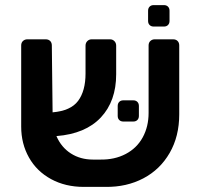

<svg xmlns="http://www.w3.org/2000/svg" viewBox="-20 -725 779 752"><path d="M675.5 -564.5C671.2 -568.8 665.3 -571 658 -571H586C579.3 -571 573.7 -568.8 569 -564.5C564.3 -560.2 562 -554.3 562 -547V-283C562 -247 554.3 -215 539 -187C523.7 -159 501.5 -137.3 472.5 -122C443.5 -106.7 410 -99.3 372 -100H344C311.3 -100 282.5 -108 257.5 -124C232.5 -140 213.7 -162.7 201 -192C277 -198 335 -222.3 375 -265C415 -307.7 435 -364 435 -434V-546C435 -553.3 432.7 -559.3 428 -564C423.3 -568.7 417.7 -571 411 -571H339C332.3 -571 326.7 -568.7 322 -564C317.3 -559.3 315 -553.3 315 -546V-437C315 -391.7 305.3 -356 286 -330C266.7 -304 233.3 -289 186 -285L183 -547C183 -554.3 180.8 -560.2 176.5 -564.5C172.2 -568.8 166.3 -571 159 -571H87C80.3 -571 74.7 -568.8 70 -564.5C65.3 -560.2 63 -554.3 63 -547V-229C63 -184.3 73.2 -144 93.5 -108C113.8 -72 142.7 -43.8 180 -23.5C217.3 -3.2 260 7 308 7H393C448.3 7.7 497.8 -3.5 541.5 -26.5C585.2 -49.5 619.5 -82.7 644.5 -126C669.5 -169.3 682 -219.7 682 -277V-547C682 -554.3 679.8 -560.2 675.5 -564.5ZM447 -255C451 -251 456.3 -249 463 -249H502C508.7 -249 514 -251 518 -255C522 -259 524 -264.3 524 -271V-310C524 -316.7 522 -322 518 -326C514 -330 508.7 -332 502 -332H463C456.3 -332 451 -330 447 -326C443 -322 441 -316.7 441 -310V-271C441 -264.3 443 -259 447 -255ZM566 -627C570 -623 575.3 -621 582 -621H622C628.7 -621 634 -623 638 -627C642 -631 644 -636.3 644 -643V-683C644 -689.7 642 -695 638 -699C634 -703 628.7 -705 622 -705H582C575.3 -705 570 -703 566 -699C562 -695 560 -689.7 560 -683V-643C560 -636.3 562 -631 566 -627Z"/></svg>

Font: Rubik
Style: Regular
Weight: 500
Designer: Hubert & Fischer
Foundry: Hubert & Fischer
Version: Version 1.100